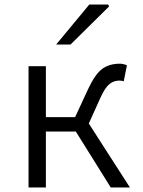

<svg xmlns="http://www.w3.org/2000/svg" viewBox="-20 -821 625 841"><path d="M105 -531H181V-308H309L366 -431Q397 -497 428 -519.5Q459 -542 505 -542Q520 -542 536 -535L522 -465Q512 -468 503 -468Q478 -468 459 -452.5Q440 -437 420 -393L369 -280L549 0H465L312 -245H181V0H105ZM371 -801H454L458 -793L289 -626H226Z"/></svg>

Font: Nebula Sans Book
Style: Regular
Weight: 400
Designer: Paul D. Hunt for Adobe (as Source Sans)
Foundry: Nebula Entertainment & Broadcasting LLC
Version: Version 1.010